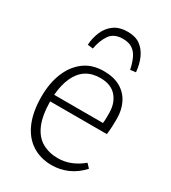

<svg xmlns="http://www.w3.org/2000/svg" viewBox="-185 -838 842 947"><g transform="rotate(30 235.5 -365.0)"><path d="M262 14Q197 14 149 -17.5Q101 -49 75.5 -109Q50 -169 50 -254Q50 -331 74 -390Q98 -449 143.5 -483Q189 -517 255 -517Q312 -517 350 -495Q388 -473 407.5 -434Q427 -395 427 -344Q427 -323 426 -301Q425 -279 422 -255H99Q100 -174 121.5 -124.5Q143 -75 182 -53Q221 -31 271 -31Q309 -31 344 -45Q379 -59 410 -85L431 -63Q396 -24 352.5 -5Q309 14 262 14ZM100 -293H378Q380 -309 380 -322Q380 -335 380 -352Q380 -407 349 -443Q318 -479 257 -479Q210 -479 177 -458Q144 -437 124.5 -395Q105 -353 100 -293ZM260 -744Q304 -744 331.5 -724Q359 -704 374.5 -669.5Q390 -635 394 -591L363 -587Q355 -625 342.5 -650.5Q330 -676 309.5 -689Q289 -702 257 -702Q206 -702 183 -669Q160 -636 151 -586L120 -590Q123 -631 138 -666Q153 -701 183 -722.5Q213 -744 260 -744Z"/></g></svg>

Font: Literata ExtraLight
Style: Regular
Weight: 250
Designer: Latin by Veronika Burian and Jose Scaglione. Greek by Irene Vlachou. Cyrillic by Vera Evstafieva.
Foundry: TypeTogether
Version: Version 3.103;gftools[0.9.29]